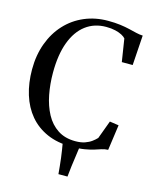

<svg xmlns="http://www.w3.org/2000/svg" viewBox="-135 -842 903 1117"><g transform="rotate(15 316.5 -284.0)"><path d="M326.5 184.5Q324.5 162 322.2 138Q320 114 316.8 89.5Q313.5 65 310 41.5Q306.5 18 302.5 -3.5L405 -3Q401.5 25.5 396.8 57Q392 88.5 388 121Q384 153.5 381 184.5ZM356 10.5Q273.5 10.5 210.5 -17.2Q147.5 -45 105.2 -95.2Q63 -145.5 41.8 -214.2Q20.5 -283 20.5 -365Q20.5 -451 46.8 -522.2Q73 -593.5 120.8 -645Q168.5 -696.5 233.5 -724.2Q298.5 -752 375.5 -752Q417 -752 449 -747.8Q481 -743.5 506 -737.5Q531 -731.5 552 -726.5Q573 -721.5 591.5 -721L579.5 -540.5H514L492.5 -677.5Q485 -686.5 469.2 -695Q453.5 -703.5 429.5 -709.2Q405.5 -715 374 -715Q303 -715 251 -675.8Q199 -636.5 171 -561.2Q143 -486 143 -377.5Q143 -309.5 155.2 -246.2Q167.5 -183 194.2 -133.2Q221 -83.5 264.8 -54.8Q308.5 -26 371 -26Q404.5 -26 428.2 -34.2Q452 -42.5 468.5 -54.8Q485 -67 496 -79L536.5 -188.5L591 -180.5L569.5 -27Q549.5 -26.5 531.5 -20.5Q513.5 -14.5 491.2 -7.5Q469 -0.5 436.8 5Q404.5 10.5 356 10.5Z"/></g></svg>

Font: Merriweather 96pt
Style: Regular
Weight: 400
Version: Version 2.100